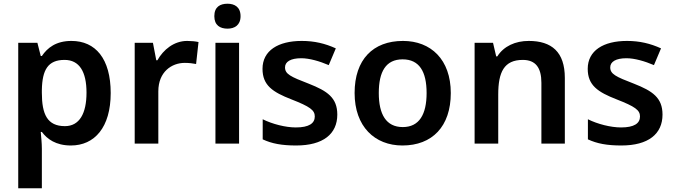

<svg xmlns="http://www.w3.org/2000/svg" viewBox="-20 -772 3624 1032"><path d="M364 -552C281 -552 235 -515 205 -471H199L181 -542H78V240H205V27C205 -3 201 -39 199 -63H205C233 -25 280 10 361 10C488 10 575 -87 575 -272C575 -457 493 -552 364 -552ZM327 -450C407 -450 445 -386 445 -274C445 -162 407 -94 329 -94C234 -94 205 -158 205 -273V-289C207 -397 238 -450 327 -450Z M986 -552C915 -552 858 -505 826 -448H820L802 -542H704V0H831V-281C831 -386 903 -434 973 -434C997 -434 1018 -431 1034 -428L1047 -546C1031 -550 1006 -552 986 -552Z M1203 -752C1163 -752 1132 -735 1132 -685C1132 -636 1163 -618 1203 -618C1240 -618 1273 -636 1273 -685C1273 -735 1240 -752 1203 -752ZM1265 -542H1138V0H1265Z M1793 -156C1793 -247 1739 -283 1640 -322C1541 -360 1512 -374 1512 -410C1512 -440 1542 -459 1599 -459C1643 -459 1698 -443 1747 -422L1785 -512C1728 -538 1670 -552 1602 -552C1475 -552 1391 -500 1391 -402C1391 -313 1446 -277 1546 -238C1646 -199 1672 -180 1672 -146C1672 -109 1641 -87 1570 -87C1515 -87 1444 -105 1392 -131V-23C1441 0 1495 10 1572 10C1717 10 1793 -52 1793 -156Z M2403 -272C2403 -452 2296 -552 2146 -552C1985 -552 1886 -452 1886 -272C1886 -92 1994 10 2143 10C2303 10 2403 -92 2403 -272ZM2016 -272C2016 -387 2054 -453 2144 -453C2234 -453 2273 -387 2273 -272C2273 -158 2234 -89 2145 -89C2055 -89 2016 -158 2016 -272Z M2822 -552C2750 -552 2688 -524 2653 -469H2647L2630 -542H2531V0H2658V-264C2658 -384 2689 -450 2790 -450C2859 -450 2890 -408 2890 -327V0H3016V-353C3016 -493 2945 -552 2822 -552Z M3541 -156C3541 -247 3487 -283 3388 -322C3289 -360 3260 -374 3260 -410C3260 -440 3290 -459 3347 -459C3391 -459 3446 -443 3495 -422L3533 -512C3476 -538 3418 -552 3350 -552C3223 -552 3139 -500 3139 -402C3139 -313 3194 -277 3294 -238C3394 -199 3420 -180 3420 -146C3420 -109 3389 -87 3318 -87C3263 -87 3192 -105 3140 -131V-23C3189 0 3243 10 3320 10C3465 10 3541 -52 3541 -156Z"/></svg>

Font: Noto Sans Georgian SemiBold
Style: Regular
Weight: 600
Designer: Monotype Design Team, Akaki Razmadze
Foundry: Google LLC
Version: Version 2.005